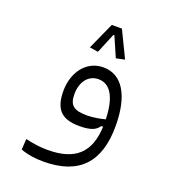

<svg xmlns="http://www.w3.org/2000/svg" viewBox="-141 -655 867 981"><g transform="rotate(20 293.0 -165.0)"><path d="M206.5 223.1C401.4 223.1 493.2 123 493.2 -72.8C493.2 -240.2 434.6 -334.5 333 -334.5C237.8 -334.5 180.7 -249.5 180.7 -152.8C180.7 -56.2 216.3 -10.3 318.4 -10.3C385.3 -10.3 408.7 -25.9 423.8 -48.3L434.1 -48.8C428.2 91.8 359.4 159.7 208 159.7C165.5 159.7 130.4 154.8 86.9 144.5L83 202.6C118.2 216.8 164.1 223.1 206.5 223.1ZM434.1 -88.9C402.8 -81.1 371.6 -74.7 336.4 -74.7C261.7 -74.7 239.3 -96.7 239.3 -156.2C239.3 -218.8 272 -269 330.1 -269C394.5 -269 430.7 -207 434.1 -88.9ZM353 -552.7H297.9L231.9 -406.7L278.3 -399.4L322.8 -507.3H328.6L375.5 -399.4L422.4 -409.2Z"/></g></svg>

Font: Cascadia Mono Light
Style: Regular
Weight: 300
Monospace: yes
Designer: Aaron Bell
Foundry: Saja Typeworks
Version: Version 2404.023